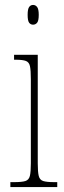

<svg xmlns="http://www.w3.org/2000/svg" viewBox="-20 -758 259 778"><path d="M114 -658Q104 -658 98 -666Q92 -674 92 -698Q92 -721 98 -729.5Q104 -738 114 -738Q124 -738 130.5 -729.5Q137 -721 137 -698Q137 -674 130.5 -666Q124 -658 114 -658ZM22 0V-20H38Q69 -20 83 -24.5Q97 -29 101 -45Q105 -61 105 -96V-437Q105 -473 101.5 -489.5Q98 -506 85 -511Q72 -516 43 -516H37V-536H133V-96Q133 -61 137 -45Q141 -29 155 -24.5Q169 -20 199 -20H212V0Z"/></svg>

Font: Noto Serif Ethiopic ExtraCondensed Thin
Style: Regular
Weight: 100
Width: 2
Designer: Monotype Design Team
Foundry: Monotype Imaging Inc.
Version: Version 2.102; ttfautohint (v1.8.4.7-5d5b)